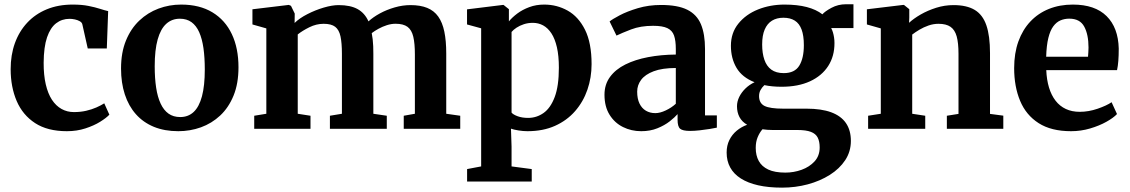

<svg xmlns="http://www.w3.org/2000/svg" viewBox="-20 -591 5185 881"><path d="M286.8 11Q198.1 11 141.1 -26.1Q84.1 -63.3 56.5 -127.6Q29 -192 28.9 -273.2Q28.8 -338.6 48.3 -392.9Q67.9 -447.2 105 -486.9Q142 -526.6 194.7 -548.3Q247.4 -570 313.5 -570Q355.4 -570 386.1 -563.8Q416.8 -557.7 438.9 -550.5Q461.1 -543.3 476.3 -540L470.1 -368.7H382.6L357.9 -479Q356.1 -487.8 346.3 -493.4Q336.5 -499.1 323.6 -501.9Q310.7 -504.6 299.1 -504.6Q264.1 -504.6 237.6 -484.3Q211.1 -464 195.9 -419.8Q180.8 -375.6 180.3 -303.1Q180.1 -246.5 190 -204Q199.9 -161.4 218.3 -133.3Q236.8 -105.2 262.4 -91Q288.1 -76.7 318.8 -76.7Q349.6 -76.7 375.4 -82.7Q401.2 -88.7 422.1 -97.9Q443 -107.1 458.4 -116.9L481.8 -64.8Q468 -49.9 439.5 -32.2Q411 -14.5 371.8 -1.8Q332.7 11 286.8 11Z M535.4 -276.6Q535.4 -349.9 557.9 -404.8Q580.4 -459.8 619.2 -496.5Q658 -533.2 707.5 -551.6Q756.9 -570 811.1 -570Q895.8 -570 954.5 -534.5Q1013.2 -499 1043.7 -434.6Q1074.3 -370.1 1074.3 -282.4Q1074.3 -207.8 1051.8 -152.6Q1029.3 -97.4 990.5 -61Q951.6 -24.7 902 -6.8Q852.4 11 798.2 11Q734.9 11 685.9 -9.1Q637 -29.3 603.6 -67Q570.1 -104.7 552.7 -157.9Q535.4 -211 535.4 -276.6ZM806.9 -53.9Q843.8 -53.9 868.7 -77.3Q893.7 -100.7 906.7 -149.1Q919.7 -197.5 919.7 -272Q919.7 -326.6 913.6 -369.9Q907.4 -413.1 894 -443.3Q880.5 -473.5 858.7 -489.3Q836.8 -505.1 805.3 -505.1Q768.6 -505.1 742.8 -481.7Q717 -458.3 703.5 -410.2Q689.9 -362 689.9 -287Q689.9 -231.9 696.5 -188.6Q703.1 -145.4 717.2 -115.4Q731.2 -85.4 753.3 -69.6Q775.5 -53.9 806.9 -53.9Z M1146.5 0V-59.9L1202.1 -69V-460.7L1138.3 -478.8V-548.4L1305.3 -568.5L1315.2 -564.2L1332.4 -528.7L1331.8 -485.7Q1354.2 -507.6 1390.4 -526.1Q1426.6 -544.7 1465.4 -556.2Q1504.1 -567.6 1533.8 -567.6Q1587.9 -567.6 1620.9 -549.3Q1653.8 -531 1670.8 -492.9Q1691.8 -512.3 1723 -529.4Q1754.3 -546.4 1790.9 -557Q1827.5 -567.6 1863.5 -567.6Q1908.8 -567.6 1940.3 -554.8Q1971.7 -542 1990.9 -515Q2010.1 -488 2018.8 -446.1Q2027.6 -404.1 2027.6 -345.3V-69L2091.8 -59.9V0H1832.6V-59.9L1883.7 -69V-341.2Q1883.7 -391.3 1876.4 -422.4Q1869.1 -453.5 1850 -467.8Q1830.8 -482 1795.3 -482Q1775.4 -482 1755 -475.4Q1734.5 -468.8 1716.6 -458.9Q1698.6 -449 1685.7 -439Q1688.4 -425.6 1690.1 -410.5Q1691.8 -395.5 1692.5 -379Q1693.1 -362.5 1693.1 -344.4V-69L1754.8 -59.9V0H1493.8V-59.9L1548.9 -69V-344.3Q1548.9 -393.8 1542.4 -424Q1535.9 -454.2 1518.1 -468Q1500.2 -481.8 1465 -481.8Q1431.5 -481.8 1399.4 -465.9Q1367.3 -450 1346.2 -433V-69L1404.7 -59.9V0Z M2123.3 242V184.8L2187.8 172.6V-461.1L2123 -478.8V-548.1L2288.5 -568.5H2290.5L2315.1 -548.8V-492.9Q2329.7 -510.9 2353.3 -528.7Q2377 -546.5 2408.4 -558.2Q2439.8 -570 2477 -570Q2535.4 -570 2584.9 -542.2Q2634.5 -514.4 2664.5 -454.2Q2694.5 -394 2694.5 -296.5Q2694.5 -235 2675.4 -179.5Q2656.4 -124.1 2618.8 -81Q2581.3 -38 2526.5 -13.5Q2471.8 11 2400 11Q2380.4 11 2358.9 7.5Q2337.3 4 2324.6 -0.6L2327.3 81.5V172.6L2419.9 184.8V242ZM2403.3 -50Q2442.1 -50 2474.2 -72.6Q2506.2 -95.2 2525.3 -145.8Q2544.4 -196.3 2544.4 -280.3Q2544.4 -335.1 2535.4 -374.1Q2526.4 -413.2 2510.1 -438.1Q2493.7 -462.9 2472 -474.6Q2450.3 -486.2 2424.9 -486.2Q2402.9 -486.2 2383.8 -479.9Q2364.7 -473.6 2350.1 -464Q2335.5 -454.3 2327.3 -444.4V-74.4Q2334.4 -65.3 2355.2 -57.6Q2375.9 -50 2403.3 -50Z M2922.2 11Q2877 11 2838.6 -8.1Q2800.2 -27.1 2777 -64.5Q2753.7 -101.8 2753.7 -156.3Q2753.7 -203.6 2779.2 -238.2Q2804.6 -272.8 2849.6 -295.2Q2894.5 -317.5 2953.8 -328.8Q3013.1 -340.1 3081 -340.7V-366.2Q3081 -404.7 3072.9 -427.9Q3064.8 -451.2 3042.3 -461.9Q3019.8 -472.6 2976.8 -472.6Q2919 -472.6 2875.9 -456Q2832.8 -439.4 2808.8 -427.7L2777.2 -492.6Q2789.1 -502.6 2823.3 -520.7Q2857.4 -538.7 2906.8 -553.5Q2956.2 -568.2 3013.3 -568.2Q3089.8 -568.2 3133.7 -546.3Q3177.6 -524.3 3196.3 -479.6Q3215 -434.9 3215 -366V-61.4H3269.3V-5.3Q3257.9 -2.7 3236.4 0.8Q3214.9 4.3 3190.6 7Q3166.3 9.7 3146.5 9.7Q3112.6 9.7 3100.8 -0.3Q3089.1 -10.3 3089.1 -41.1V-67.4Q3076.6 -52.8 3053 -34.2Q3029.4 -15.7 2996.4 -2.4Q2963.5 11 2922.2 11ZM2987.1 -71.9Q3008.6 -71.9 3035.2 -84.5Q3061.7 -97.1 3081 -114.9V-279Q3018.6 -278.9 2979.3 -264Q2940.1 -249.1 2921.9 -224.7Q2903.7 -200.2 2903.7 -170.7Q2903.7 -138 2914.3 -116.1Q2924.8 -94.2 2943.7 -83Q2962.5 -71.9 2987.1 -71.9Z M3568.6 270Q3506.1 270 3458.7 259.2Q3411.2 248.4 3379.1 227.8Q3346.9 207.3 3330.6 177.4Q3314.2 147.5 3314.2 109Q3314.2 76.9 3326.7 51.6Q3339.1 26.4 3360.6 8.6Q3382 -9.1 3408.3 -18.5Q3384.4 -32.4 3373 -54Q3361.7 -75.6 3361.7 -103.4Q3361.7 -125.1 3372 -146.3Q3382.4 -167.4 3400.5 -185Q3418.7 -202.7 3442.3 -213.7Q3385.4 -236 3359.6 -279.6Q3333.8 -323.1 3333.8 -380.8Q3333.8 -440.3 3368.1 -482.7Q3402.3 -525.1 3458.3 -547.6Q3514.3 -570 3579.6 -570Q3638.5 -570 3681.8 -558.7Q3725.1 -547.4 3753.6 -525.3Q3765.2 -539 3795.4 -555.2Q3825.6 -571.5 3862.1 -571.5H3896.1V-462.2H3793.9Q3798.9 -453 3802.1 -442Q3805.3 -431.1 3807.1 -419.1Q3809 -407.1 3809 -393.8Q3809.3 -333.3 3780.2 -288.1Q3751 -242.9 3696.7 -217.9Q3642.3 -192.9 3566.4 -192.9Q3544.6 -192.9 3524.7 -194.8Q3504.9 -196.6 3487.4 -200.4Q3476 -189.7 3469.5 -177.4Q3463 -165.2 3463 -150.2Q3463 -117.5 3488.1 -104.9Q3513.3 -92.4 3573.7 -92.4H3680.7Q3748.7 -92.4 3793.9 -75.8Q3839.1 -59.1 3861.7 -26.2Q3884.3 6.8 3884.3 55.6Q3884.3 104.3 3858.4 143.8Q3832.4 183.2 3787.6 211.5Q3742.8 239.7 3686.3 254.9Q3629.7 270 3568.6 270ZM3583.5 201Q3622.2 201 3658.2 188.1Q3694.2 175.1 3717.7 149.5Q3741.1 123.9 3741.1 85.6Q3741.1 58 3732.1 40.3Q3723.1 22.6 3700.9 14.1Q3678.7 5.5 3638.6 5.5H3524.9Q3512.6 5.5 3500.9 4.6Q3489.2 3.7 3478.7 2.1Q3465.4 17.2 3456.6 38.4Q3447.7 59.7 3447.7 87.8Q3447.7 122.4 3461.7 147.8Q3475.6 173.1 3505.4 187.1Q3535.2 201 3583.5 201ZM3576.4 -255.5Q3626.5 -255.5 3647.5 -289.7Q3668.5 -323.9 3668.5 -383.5Q3668.5 -427.5 3658.2 -455.3Q3647.9 -483.1 3627.1 -496.3Q3606.2 -509.6 3574.7 -509.6Q3544.1 -509.6 3522.3 -496.2Q3500.6 -482.8 3488.9 -455.7Q3477.2 -428.7 3477.2 -387Q3477.2 -346.7 3487.4 -317Q3497.5 -287.3 3519.3 -271.4Q3541.1 -255.5 3576.4 -255.5Z M4021.6 -69V-460.7L3957.8 -478.8V-548.4L4124.8 -568.5H4127.8L4152.3 -548.8V-510.3L4151.3 -486.4Q4172.6 -506.1 4204.9 -524.7Q4237.2 -543.2 4275.9 -555.4Q4314.5 -567.6 4355.3 -567.6Q4415.9 -567.6 4452.6 -545.5Q4489.3 -523.4 4506 -474.9Q4522.7 -426.4 4522.7 -347.3V-68.4L4583.7 -60.3V0H4324.7V-59.9L4378.1 -68.4V-344.3Q4378.1 -393.8 4369.8 -424Q4361.4 -454.2 4341.4 -468Q4321.4 -481.8 4286.4 -481.8Q4263.1 -481.8 4240.6 -474Q4218.1 -466.2 4198.9 -454.7Q4179.6 -443.2 4165.7 -432.4V-69L4225.5 -59.9V0H3963.4V-59.9Z M4894.7 11Q4803.6 11 4745.8 -26Q4688 -63 4660.8 -128.4Q4633.5 -193.8 4633.5 -278.5Q4633.5 -346.7 4652.9 -400.7Q4672.4 -454.7 4708 -492.4Q4743.6 -530.2 4793.1 -550.1Q4842.6 -570 4902.7 -570Q5004.1 -570 5057.6 -517.1Q5111 -464.2 5113.4 -368.3Q5113.4 -335.8 5111.5 -311.7Q5109.6 -287.6 5105.6 -269.3H4780.8Q4782.7 -224.7 4793.4 -189.3Q4804.2 -153.8 4823.5 -128.9Q4842.7 -104 4870.5 -91Q4898.2 -77.9 4934.6 -77.9Q4975.4 -77.9 5016.7 -92.2Q5057.9 -106.4 5080.6 -122L5105.4 -67.7Q5089.3 -50.4 5056.8 -32.2Q5024.3 -14 4982 -1.5Q4939.8 11 4894.7 11ZM4780.4 -330.6H4972.4Q4973.2 -340.5 4973.9 -351.6Q4974.7 -362.7 4974.7 -372.8Q4974.7 -432.5 4955 -468.9Q4935.4 -505.4 4886.4 -505.4Q4864.5 -505.4 4845.9 -497.4Q4827.3 -489.5 4813 -470.2Q4798.8 -451 4790.4 -417Q4782 -383 4780.4 -330.6Z"/></svg>

Font: Merriweather Light
Style: Regular
Weight: 300
Designer: Eben Sorkin
Foundry: Eben Sorkin
Version: Version 2.100